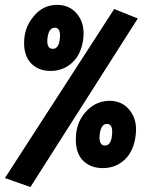

<svg xmlns="http://www.w3.org/2000/svg" viewBox="-52 -670 607 772"><path d="M177.7 -650.4Q228.5 -650.4 258.8 -612.8Q289.1 -575.2 283.2 -517.6Q276.4 -454.1 239.7 -419.4Q203.1 -384.8 151.4 -384.8Q103.5 -384.8 74.2 -414.1Q44.9 -443.4 44.9 -497.1Q44.9 -557.6 81.1 -601.6Q119.1 -650.4 177.7 -650.4ZM-32.2 45.9 407.2 -633.8 502 -595.7 70.3 82ZM253.9 -130.9Q259.8 -187.5 298.3 -226.1Q336.9 -264.6 388.7 -264.6Q439.5 -264.6 469.7 -226.6Q500 -188.5 494.1 -130.9Q487.3 -64.5 450.7 -29.3Q414.1 5.9 361.3 5.9Q312.5 5.9 282.7 -23.4Q252.9 -52.7 252.9 -108.4Q252.9 -119.1 253.9 -130.9ZM138.7 -514.6Q134.8 -473.6 160.2 -473.6Q184.6 -473.6 188.5 -514.6Q193.4 -558.6 168 -558.6Q143.6 -558.6 138.7 -514.6ZM348.6 -127Q344.7 -85 370.1 -85Q394.5 -85 398.4 -127Q403.3 -171.9 377.9 -171.9Q353.5 -171.9 348.6 -127Z"/></svg>

Font: Puritan
Style: BoldItalic
Weight: 700
Version: 2.1